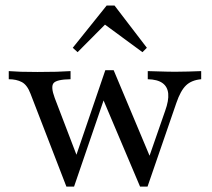

<svg xmlns="http://www.w3.org/2000/svg" viewBox="-20 -676 776 704"><path d="M223.4 8.1 91.9 -332.3Q79.8 -364.5 60.1 -375Q40.3 -385.5 12.1 -385.5V-415.3Q31.5 -413.7 56 -412.9Q80.6 -412.1 117.7 -412.1Q158.1 -412.1 187.1 -412.9Q216.1 -413.7 238.7 -415.3V-385.5Q187.9 -384.7 176.6 -371.4Q165.3 -358.1 180.6 -316.9L264.5 -97.6L252.4 -85.5L366.1 -418.5L391.1 -399.2L251.6 8.1ZM493.5 8.1 354.8 -319.4 366.1 -418.5H396.8L533.9 -91.9L518.5 -76.6L585.5 -269.4Q599.2 -307.3 596.8 -332.7Q594.4 -358.1 575.8 -371.4Q557.3 -384.7 521.8 -385.5V-415.3Q546.8 -414.5 562.9 -414.1Q579 -413.7 592.3 -413.3Q605.6 -412.9 621.8 -412.9Q647.6 -412.9 671 -413.7Q694.4 -414.5 717.7 -415.3V-385.5Q682.3 -382.3 662.1 -362.9Q641.9 -343.5 626.6 -298.4L521 8.1ZM264.5 -484.7 246.8 -500.8 371 -655.6H400L518.5 -500.8L502.4 -484.7L347.6 -598.4L383.9 -604.8Z"/></svg>

Font: Playfair
Style: Regular
Weight: 400
Designer: Claus Eggers Sørensen
Foundry: Claus Eggers Sørensen
Version: Version 2.001;gftools[0.9.30]